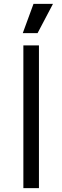

<svg xmlns="http://www.w3.org/2000/svg" viewBox="-20 -966 320 986"><path d="M180 -733V0H100V-733ZM252 -946 173 -796H97L152 -946Z"/></svg>

Font: Kreadon
Style: Regular
Weight: 400
Designer: kohakuno
Foundry: StudioGnu
Version: Version 1.000;Glyphs 3.1.2 (3151)